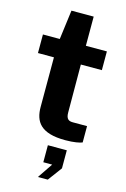

<svg xmlns="http://www.w3.org/2000/svg" viewBox="-139 -762 699 1068"><g transform="rotate(15 210.5 -228.0)"><path d="M383 -531H262V-699H134L112 -530H15V-423H107V-138C107 -53 144 6 287 6C337 6 370 -1 384 -7V-101H302C279 -101 263 -109 263 -147L262 -423H383ZM250 243 310 162V58H201V156H252L193 243Z"/></g></svg>

Font: Cheyenne Sans
Style: Bold
Weight: 700
Designer: The Public Sans project authors (U.S. Web Design System), Libre Franklin designed by Pablo Impallari and Rodrigo Fuenzal
Foundry: The Cheyenne Sans Project Authors
Version: Version 2.007